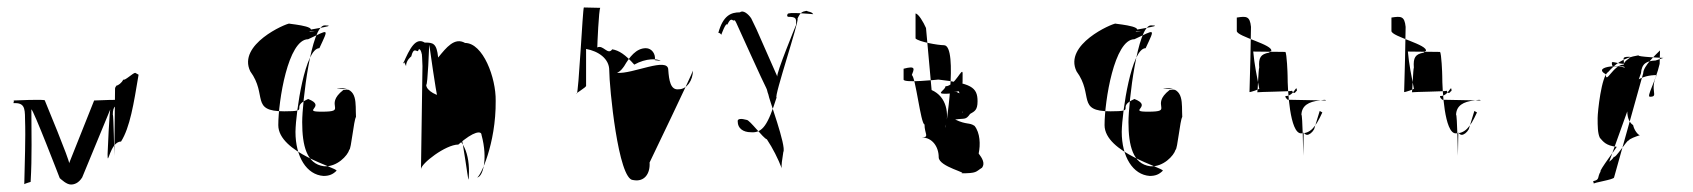

<svg xmlns="http://www.w3.org/2000/svg" viewBox="-20 -487 4533 514"><path d="M16 -211C44 -212 47 -200 47 -169C49 -114 46 -52 45 6C48 4 62 0 62 0C66 -68 64 -130 64 -194C68 -197 140 -10 140 -10C145 -6 158 7 170 7C178 7 190 4 200 -12L276 -196C273 -198 268 -74 268 -74C268 -36 274 -108 304 -108C328 -146 338 -209 351 -287L342 -292C336 -292 314 -270 310 -274C306 -265 296 -258 292 -258C290 -256 288 -252 288 -250L286 -70C286 -70 284 -182 282 -180C282 -204 290 -208 314 -211C317 -214 314 -218 314 -218C317 -222 232 -218 232 -218L165 -50C168 -54 100 -218 100 -218C103 -222 16 -218 16 -218C19 -222 16 -211 16 -211Z M650 -296C697 -232 649 -189 741 -189C815 -189 753 -199 805 -222C856 -202 785 -188 841 -188C913 -188 845 -204 899 -246C947 -246 855 -251 891 -251C939 -251 931 -210 933 -174C927 -165 920 -86 915 -86C911 -71 882 -39 847 -42C801 -48 789 -97 789 -160C789 -213 813 -419 849 -419C897 -419 771 -404 807 -404C855 -404 771 -402 807 -402C836 -418 739 -424 755 -424C745 -424 615 -368 650 -296ZM725 -152C725 -216 751 -382 805 -382C861 -408 861 -414 835 -358C797 -358 772 -190 771 -134C771 -67 801 -19 846 -16C861 -16 871 -20 881 -30C883 -38 725 -78 725 -152Z M1059 -316C1077 -358 1093 -388 1117 -373C1139 -373 1149 -372 1153 -333C1175 -360 1197 -388 1225 -372C1273 -372 1308 -279 1307 -217C1308 -101 1265 -12 1257 -12C1272 -12 1287 -60 1269 -126C1269 -137 1249 -137 1207 -100C1173 -100 1107 -49 1107 -34L1111 -310C1111 -319 1109 -352 1109 -342C1109 -346 1103 -364 1099 -350C1093 -350 1087 -360 1081 -336C1081 -336 1067 -326 1067 -310C1067 -310 1059 -331 1059 -316ZM1121 -260C1121 -244 1151 -228 1175 -228C1213 -225 1235 41 1235 -14C1239 -76 1218 -122 1181 -127C1158 -127 1129 -381 1129 -366C1129 -366 1125 -256 1121 -260Z M1524 -236C1518 -236 1552 -254 1549 -258V-356C1582 -350 1611 -330 1611 -299C1611 -256 1635 -5 1675 -5C1705 1 1721 -22 1719 -52C1719 -52 1836 -295 1835 -298C1835 -272 1819 -248 1797 -248C1775 -245 1771 -272 1769 -300C1769 -336 1673 -288 1632 -292C1641 -296 1646 -303 1651 -310C1665 -334 1683 -358 1709 -358C1725 -358 1736 -342 1733 -326L1749 -324C1740 -330 1710 -332 1678 -314C1654 -341 1637 -352 1619 -355C1607 -338 1595 -368 1579 -360C1579 -366 1583 -462 1587 -466L1543 -467C1540 -464 1529 -236 1524 -236Z M1903 -399C1916 -446 1937 -454 1961 -454C1969 -461 1983 -450 1991 -438L2005 -409L2061 -282C2057 -289 2111 -420 2111 -420C2112 -438 2112 -442 2089 -442C2085 -448 2089 -449 2089 -449C2085 -456 2157 -449 2157 -449C2153 -456 2144 -455 2139 -458C2127 -456 2122 -453 2115 -437C2121 -434 2051 -226 2059 -226C2036 -154 2022 -130 1990 -133C1969 -133 1955 -144 1955 -161C1953 -170 1965 -170 1979 -166C1987 -166 2023 -117 2033 -114C2049 -90 2063 -62 2073 -36C2071 -42 2074 -61 2077 -80C2086 -95 2037 -226 2037 -234C2033 -244 2035 -244 2031 -252C2027 -258 1951 -426 1951 -426C1946 -436 1947 -432 1943 -432C1935 -439 1931 -428 1927 -421C1923 -428 1911 -394 1911 -394C1907 -400 1903 -399 1903 -399Z M2399 -274V-303C2433 -312 2427 -302 2421 -286C2431 -282 2445 -154 2455 -154C2455 -128 2469 -120 2448 -119C2475 -119 2493 -95 2493 -66C2493 -40 2578 -23 2551 -23C2597 -23 2591 -27 2609 -38C2618 -50 2609 -64 2600 -76C2605 -100 2604 -131 2589 -150C2574 -160 2569 -152 2537 -167C2563 -171 2565 -165 2577 -182C2589 -189 2597 -192 2597 -216C2597 -254 2579 -264 2492 -274C2492 -274 2399 -264 2399 -274ZM2431 -384C2440 -375 2491 -366 2507 -366C2547 -366 2510 -126 2511 -147C2521 -182 2515 -228 2474 -246L2459 -412C2452 -428 2439 -450 2431 -451ZM2509 -236C2535 -236 2533 -240 2536 -251C2554 -253 2561 -178 2557 -186C2565 -208 2563 -232 2547 -238C2539 -240 2548 -241 2533 -241C2559 -241 2557 -256 2557 -290C2557 -311 2537 -256 2511 -256C2511 -246 2485 -236 2509 -236Z M2862 -296C2909 -232 2861 -189 2953 -189C3027 -189 2965 -199 3017 -222C3068 -202 2997 -188 3053 -188C3125 -188 3057 -204 3111 -246C3159 -246 3067 -251 3103 -251C3151 -251 3143 -210 3145 -174C3139 -165 3132 -86 3127 -86C3123 -71 3094 -39 3059 -42C3013 -48 3001 -97 3001 -160C3001 -213 3025 -419 3061 -419C3109 -419 2983 -404 3019 -404C3067 -404 2983 -402 3019 -402C3048 -418 2951 -424 2967 -424C2957 -424 2827 -368 2862 -296ZM2937 -152C2937 -216 2963 -382 3017 -382C3073 -408 3073 -414 3047 -358C3009 -358 2984 -190 2983 -134C2983 -67 3013 -19 3058 -16C3073 -16 3083 -20 3093 -30C3095 -38 2937 -78 2937 -152Z M3291 -404C3291 -389 3391 -367 3383 -350C3381 -352 3379 -346 3377 -346C3355 -342 3349 -333 3351 -306C3349 -302 3347 -242 3346 -240C3348 -241 3437 -242 3439 -244C3447 -227 3452 -254 3452 -239C3452 -270 3446 -228 3421 -230C3421 -224 3425 -223 3427 -220L3530 -218C3527 -222 3519 -218 3513 -218C3483 -215 3465 -204 3464 -180C3467 -182 3469 -70 3469 -70L3470 -133C3471 -130 3475 -126 3479 -126C3485 -126 3493 -132 3498 -141L3513 -190L3520 -186C3501 -144 3487 -130 3463 -130C3433 -130 3427 -246 3427 -284C3427 -290 3425 -344 3421 -348L3335 -349C3338 -315 3345 -281 3351 -250C3357 -250 3323 -238 3325 -241C3327 -300 3328 -356 3329 -415C3326 -444 3317 -444 3291 -440Z M3705 -404C3705 -389 3805 -367 3797 -350C3795 -352 3793 -346 3791 -346C3769 -342 3763 -333 3765 -306C3763 -302 3761 -242 3760 -240C3762 -241 3851 -242 3853 -244C3861 -227 3866 -254 3866 -239C3866 -270 3860 -228 3835 -230C3835 -224 3839 -223 3841 -220L3944 -218C3941 -222 3933 -218 3927 -218C3897 -215 3879 -204 3878 -180C3881 -182 3883 -70 3883 -70L3884 -133C3885 -130 3889 -126 3893 -126C3899 -126 3907 -132 3912 -141L3927 -190L3934 -186C3915 -144 3901 -130 3877 -130C3847 -130 3841 -246 3841 -284C3841 -290 3839 -344 3835 -348L3749 -349C3752 -315 3759 -281 3765 -250C3771 -250 3737 -238 3739 -241C3741 -300 3742 -356 3743 -415C3740 -444 3731 -444 3705 -440Z M4245 -2 4247 5C4243 2 4301 -6 4301 -12L4379 -291C4379 -310 4414 -342 4424 -352L4423 -316C4412 -268 4387 -228 4397 -228C4422 -228 4395 -244 4415 -286C4376 -286 4341 -268 4341 -230C4341 -224 4325 -170 4352 -152C4355 -138 4365 -126 4370 -125C4358 -121 4343 -116 4339 -110C4339 -116 4301 -58 4301 -68C4298 -62 4292 -57 4288 -54L4373 -291C4375 -317 4388 -324 4412 -325L4433 -332C4433 -332 4359 -335 4367 -339C4323 -332 4303 -314 4285 -294C4267 -284 4257 -187 4257 -171C4257 -150 4257 -130 4263 -118C4272 -108 4279 -97 4308 -94C4311 -96 4259 -28 4265 -28C4255 -12 4264 -6 4245 -2ZM4279 -288C4237 -312 4337 -314 4329 -306C4305 -315 4295 -301 4295 -319C4295 -324 4309 -317 4327 -316C4329 -329 4319 -335 4341 -335C4354 -335 4327 -326 4327 -314C4299 -314 4279 -260 4279 -288Z"/></svg>

Font: Zinc
Style: Regular
Weight: 400
Version: Version 1